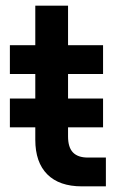

<svg xmlns="http://www.w3.org/2000/svg" viewBox="-20 -660 420 680"><path d="M15 -500H105V-640H221V-500H345V-398H221V-311H345V-209H221V-177Q221 -138 238.5 -120Q256 -102 291 -102H355V0H270Q190 0 147.5 -42.5Q105 -85 105 -165V-209H15V-311H105V-398H15Z"/></svg>

Font: PT Root UI Web Bold
Style: Regular
Weight: 700
Designer: Vitaly Kuzmin
Foundry: ParaType Ltd.
Version: Version 1.000W